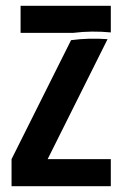

<svg xmlns="http://www.w3.org/2000/svg" viewBox="-20 -645 422 665"><path d="M226.1 -505.9 20 -93.8V0H363.8V-93.8H145L352.5 -509.3Q288.1 -514.2 226.1 -505.9ZM363.8 -532.7V-625H51.3V-531.2H233.9Q297.9 -539.1 363.8 -532.7Z"/></svg>

Font: Oswald
Style: Stencbab
Weight: 400
Designer: Mathieu Le Lay
Foundry: Mathieu Le Lay
Version: Version 1.000